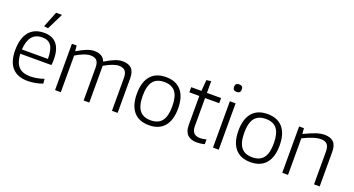

<svg xmlns="http://www.w3.org/2000/svg" viewBox="-50 -1446 3871 2102"><g transform="rotate(20 1885.0 -395.0)"><path d="M285 -495Q129 -495 118 -294H421Q421 -401 388 -448Q355 -495 285 -495ZM294 9Q174 9 112.5 -59.5Q51 -128 51 -261Q51 -401 111.5 -475Q172 -549 287 -549Q384 -549 434 -488.5Q484 -428 484 -310Q484 -287 483 -271Q482 -255 479 -244H117Q122 -143 166.5 -95.5Q211 -48 302 -48Q339 -48 379 -55Q419 -62 461 -77L466 -23Q428 -8 382 0.5Q336 9 294 9ZM259 -616 332 -800H401L307 -610Z M611 -540H666L672 -477H676Q741 -515 785.5 -532.5Q830 -550 871 -550Q970 -550 998 -475H1003Q1037 -496 1064.5 -510Q1092 -524 1115.5 -533Q1139 -542 1160 -546Q1181 -550 1201 -550Q1270 -550 1305 -514.5Q1340 -479 1340 -403V0H1274V-380Q1274 -440 1250.5 -465Q1227 -490 1179 -490Q1146 -490 1103.5 -474Q1061 -458 1010 -428V0H944V-380Q944 -440 920.5 -465Q897 -490 849 -490Q814 -490 770 -473Q726 -456 678 -427V0H611Z M1534 -270Q1534 -156 1576 -101.5Q1618 -47 1706 -47Q1794 -47 1836 -101Q1878 -155 1878 -270Q1878 -385 1836 -439Q1794 -493 1706 -493Q1618 -493 1576 -439Q1534 -385 1534 -270ZM1884.5 -62Q1823 10 1706 10Q1589 10 1527.5 -62Q1466 -134 1466 -270Q1466 -406 1527.5 -478Q1589 -550 1706 -550Q1823 -550 1884.5 -478Q1946 -406 1946 -270Q1946 -134 1884.5 -62Z M2264 8Q2192 8 2154.5 -29.5Q2117 -67 2117 -140V-480H2001V-540H2120L2130 -669L2184 -677V-540H2349V-480H2184V-153Q2184 -49 2281 -49Q2297 -49 2315.5 -51.5Q2334 -54 2354 -60V-4Q2307 8 2264 8Z M2451 -540H2518V0H2451ZM2530 -705Q2530 -661 2485 -661Q2440 -661 2440 -705Q2440 -749 2485 -749Q2530 -749 2530 -705Z M2717 -270Q2717 -156 2759 -101.5Q2801 -47 2889 -47Q2977 -47 3019 -101Q3061 -155 3061 -270Q3061 -385 3019 -439Q2977 -493 2889 -493Q2801 -493 2759 -439Q2717 -385 2717 -270ZM3067.5 -62Q3006 10 2889 10Q2772 10 2710.5 -62Q2649 -134 2649 -270Q2649 -406 2710.5 -478Q2772 -550 2889 -550Q3006 -550 3067.5 -478Q3129 -406 3129 -270Q3129 -134 3067.5 -62Z M3258 -540H3314L3319 -477H3324Q3364 -496 3397 -510Q3430 -524 3457.5 -533Q3485 -542 3508.5 -546Q3532 -550 3555 -550Q3624 -550 3659 -514.5Q3694 -479 3694 -403V0H3628V-380Q3628 -440 3604.5 -465.5Q3581 -491 3533 -491Q3491 -491 3438 -473.5Q3385 -456 3325 -426V0H3258Z"/></g></svg>

Font: EncodeSans
Style: Light
Weight: 300
Designer: Pablo Impallari, Andres Torresi
Foundry: Pablo Impallari, Andres Torresi
Version: Version 1.000; ttfautohint (v1.4.1)